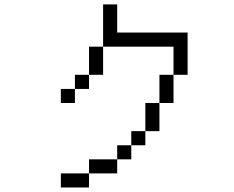

<svg xmlns="http://www.w3.org/2000/svg" viewBox="-20 -832 1040 852"><path d="M375 -62.5H250V0H375ZM375 -62.5H500V-125H375ZM500 -125H562.5V-187.5H500ZM562.5 -187.5H625V-250H562.5ZM625 -250H687.5Q687.5 -250 687.5 -375H625Q625 -375 625 -250ZM687.5 -375H750Q750 -375 750 -500H687.5Q687.5 -500 687.5 -375ZM312.5 -437.5H250V-375H312.5ZM312.5 -437.5H375V-500H312.5ZM375 -500H437.5Q437.5 -500 437.5 -625H375Q375 -625 375 -500ZM750 -500H812.5V-687.5H500Q500 -687.5 500 -812.5H437.5V-625H750Q750 -625 750 -500Z"/></svg>

Font: CalcUnifontExMono
Style: Regular
Weight: 500
Version: Version 15.0.06